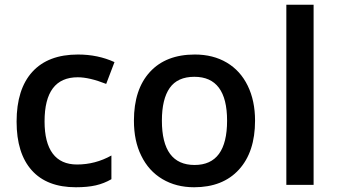

<svg xmlns="http://www.w3.org/2000/svg" viewBox="-20 -780 1425 810"><path d="M450 -24V-124Q382 -86 305 -86Q237 -86 202.5 -132Q168 -178 168 -268Q168 -454 308 -454Q357 -454 428 -426L463 -518Q393 -550 309 -550Q183 -550 116.5 -477Q50 -404 50 -267Q50 -133 114 -61.5Q178 10 300 10Q349 10 384 2Q419 -6 450 -24Z M802 -550Q680 -550 612.5 -476.5Q545 -403 545 -271Q545 -185 576 -123Q607 -59 665 -24.5Q723 10 799 10Q920 10 988 -64.5Q1056 -139 1056 -271Q1056 -355 1025 -418.5Q994 -482 936.5 -516Q879 -550 802 -550ZM800 -456Q938 -456 938 -271Q938 -84 801 -84Q663 -84 663 -271Q663 -362 696 -409Q729 -456 800 -456Z M1188 -760V0H1303V-760Z"/></svg>

Font: OpenSansMMV
Style: Semibold
Weight: 600
Designer: Steve Matteson
Foundry: Ascender Corporation
Version: Version 6.000